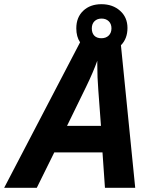

<svg xmlns="http://www.w3.org/2000/svg" viewBox="-80 -900 728 920"><path d="M285.6 -764.2Q285.6 -816.9 318.8 -848.4Q352.1 -879.9 406 -879.9Q460 -879.9 495.4 -848.4Q530.8 -816.9 530.8 -765.9Q530.8 -714.8 499.5 -683.1L567.9 0H422.9L411.1 -169.9H180.2L96.2 0H-60.1L303.7 -697.3Q285.6 -724.1 285.6 -764.2ZM440.9 -798.3Q427.7 -811 406.7 -811Q385.7 -811 372.8 -798.3Q359.9 -785.6 359.9 -763.7Q359.9 -741.7 371.8 -729.2Q383.8 -716.8 405.8 -716.8Q427.7 -716.8 440.9 -729.7Q454.1 -742.7 454.1 -764.2Q454.1 -785.6 440.9 -798.3ZM386.2 -591.3V-608.9Q366.2 -553.2 333 -484.9L241.2 -296.9H403.8L391.1 -467.8Q386.2 -528.3 386.2 -591.3Z"/></svg>

Font: Open Sans Hebrew
Style: Bold Italic
Weight: 700
Italic angle: -12°
Foundry: Ascender Corporation, Yanek Iontef
Version: Version 2.001;PS 002.001;hotconv 1.0.70;makeotf.lib2.5.58329